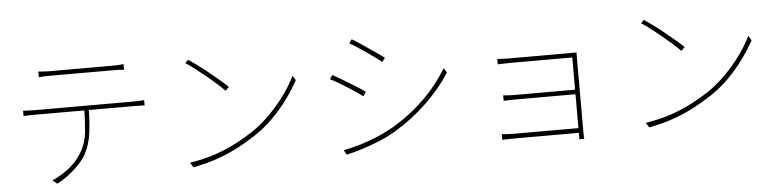

<svg xmlns="http://www.w3.org/2000/svg" viewBox="-46 -983 5093 1259"><g transform="rotate(-5 2500.0 -353.5)"><path d="M228 -713Q247 -712 263 -710.5Q279 -709 302 -709Q318 -709 359 -709Q400 -709 453 -709Q506 -709 559 -709Q612 -709 653 -709Q694 -709 710 -709Q727 -709 749 -710Q771 -711 789 -713V-676Q770 -678 748.5 -678.5Q727 -679 710 -679Q694 -679 653.5 -679Q613 -679 560 -679Q507 -679 454 -679Q401 -679 360 -679Q319 -679 304 -679Q280 -679 262 -678.5Q244 -678 228 -676ZM106 -466Q125 -465 143 -464Q161 -463 184 -463Q195 -463 233.5 -463Q272 -463 328 -463Q384 -463 448.5 -463Q513 -463 577.5 -463Q642 -463 697.5 -463Q753 -463 790.5 -463Q828 -463 838 -463Q854 -463 870.5 -464Q887 -465 903 -466V-431Q889 -432 871.5 -432.5Q854 -433 838 -433Q828 -433 790.5 -433Q753 -433 697.5 -433Q642 -433 577.5 -433Q513 -433 448.5 -433Q384 -433 328 -433Q272 -433 233.5 -433Q195 -433 184 -433Q161 -433 143.5 -433Q126 -433 106 -431ZM536 -455Q536 -365 526 -285Q516 -205 481 -142Q462 -110 432 -78.5Q402 -47 365.5 -19Q329 9 288 30L258 6Q321 -22 373 -64Q425 -106 454 -157Q492 -219 499 -294.5Q506 -370 507 -455Z M1213 -705Q1240 -687 1275 -661Q1310 -635 1346 -605.5Q1382 -576 1413.5 -549.5Q1445 -523 1464 -504L1441 -481Q1423 -499 1393 -526Q1363 -553 1327.5 -582.5Q1292 -612 1257 -639Q1222 -666 1193 -684ZM1167 -31Q1263 -46 1339.5 -72.5Q1416 -99 1476.5 -131Q1537 -163 1583 -193Q1652 -239 1711 -299Q1770 -359 1815 -422Q1860 -485 1886 -541L1905 -510Q1875 -454 1831 -393Q1787 -332 1730.5 -274.5Q1674 -217 1603 -170Q1554 -138 1494 -105.5Q1434 -73 1359 -45.5Q1284 -18 1187 1Z M2293 -745Q2313 -734 2342 -714.5Q2371 -695 2402.5 -673.5Q2434 -652 2460.5 -633.5Q2487 -615 2500 -605L2480 -579Q2465 -592 2439 -611Q2413 -630 2382.5 -651Q2352 -672 2323.5 -690.5Q2295 -709 2276 -720ZM2178 -25Q2232 -35 2290.5 -52.5Q2349 -70 2405.5 -94Q2462 -118 2509 -145Q2590 -193 2658 -249.5Q2726 -306 2781 -370Q2836 -434 2877 -503L2897 -474Q2836 -377 2739 -283Q2642 -189 2525 -119Q2475 -89 2417 -65Q2359 -41 2302 -23Q2245 -5 2196 6ZM2146 -523Q2165 -513 2195 -495Q2225 -477 2257 -457.5Q2289 -438 2316 -421Q2343 -404 2356 -394L2338 -366Q2322 -378 2295.5 -396Q2269 -414 2238 -433.5Q2207 -453 2178 -470Q2149 -487 2129 -497Z M3233 -533Q3239 -532 3255.5 -531.5Q3272 -531 3289 -530.5Q3306 -530 3314 -530Q3323 -530 3358 -530Q3393 -530 3442.5 -530Q3492 -530 3544 -530Q3596 -530 3640 -530Q3684 -530 3708 -530Q3725 -530 3736 -530.5Q3747 -531 3755 -531Q3754 -525 3754 -517.5Q3754 -510 3754 -497Q3754 -489 3754 -456.5Q3754 -424 3754 -375.5Q3754 -327 3754 -272Q3754 -217 3754 -163.5Q3754 -110 3754 -67.5Q3754 -25 3754 -2Q3754 10 3754.5 19.5Q3755 29 3756 38H3723Q3724 32 3724 23.5Q3724 15 3724 -1Q3724 -28 3724 -73Q3724 -118 3724 -172Q3724 -226 3724 -281Q3724 -336 3724 -383Q3724 -430 3724 -461.5Q3724 -493 3724 -500Q3717 -500 3686.5 -500Q3656 -500 3612 -500Q3568 -500 3519.5 -500Q3471 -500 3427 -500Q3383 -500 3352 -500Q3321 -500 3314 -500Q3306 -500 3289 -499.5Q3272 -499 3255.5 -498.5Q3239 -498 3233 -498ZM3251 -292Q3261 -291 3279.5 -289.5Q3298 -288 3320 -288Q3333 -288 3367 -288Q3401 -288 3446.5 -288Q3492 -288 3540.5 -288Q3589 -288 3632.5 -288Q3676 -288 3706 -288Q3736 -288 3744 -288V-258Q3736 -258 3706 -258Q3676 -258 3632.5 -258Q3589 -258 3540.5 -258Q3492 -258 3446.5 -258Q3401 -258 3367.5 -258Q3334 -258 3321 -258Q3298 -258 3280.5 -257.5Q3263 -257 3251 -256ZM3220 -39Q3232 -38 3252.5 -36.5Q3273 -35 3298 -35Q3311 -35 3345.5 -35Q3380 -35 3426.5 -35Q3473 -35 3523.5 -35Q3574 -35 3620 -35Q3666 -35 3699.5 -35Q3733 -35 3744 -35V-4Q3733 -4 3700 -4Q3667 -4 3621 -4Q3575 -4 3524.5 -4Q3474 -4 3427.5 -4Q3381 -4 3346.5 -4Q3312 -4 3299 -4Q3274 -4 3253 -3Q3232 -2 3220 -2Z M4213 -705Q4240 -687 4275 -661Q4310 -635 4346 -605.5Q4382 -576 4413.5 -549.5Q4445 -523 4464 -504L4441 -481Q4423 -499 4393 -526Q4363 -553 4327.5 -582.5Q4292 -612 4257 -639Q4222 -666 4193 -684ZM4167 -31Q4263 -46 4339.5 -72.5Q4416 -99 4476.5 -131Q4537 -163 4583 -193Q4652 -239 4711 -299Q4770 -359 4815 -422Q4860 -485 4886 -541L4905 -510Q4875 -454 4831 -393Q4787 -332 4730.5 -274.5Q4674 -217 4603 -170Q4554 -138 4494 -105.5Q4434 -73 4359 -45.5Q4284 -18 4187 1Z"/></g></svg>

Font: Noto Sans JP Thin Thin
Style: Regular
Weight: 250
Version: Version 2.004-H2;hotconv 1.0.118;makeotfexe 2.5.65603